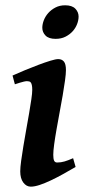

<svg xmlns="http://www.w3.org/2000/svg" viewBox="-20 -678 317 718"><path d="M262.7 -53.7Q239.7 -40 215.8 -26.9Q191.9 -13.7 169.7 -3.2Q147.5 7.3 128.2 13.7Q108.9 20 95.2 20Q78.6 20 67.1 4.6Q55.7 -10.7 55.7 -37.1Q55.7 -51.8 59.1 -76.7Q62.5 -101.6 67.4 -131.3Q72.3 -161.1 78.1 -193.4Q84 -225.6 88.9 -254.6Q93.8 -283.7 97.2 -306.6Q100.6 -329.6 100.6 -341.8Q100.6 -353 99.1 -359.6Q97.7 -366.2 95.2 -369.4Q92.8 -372.6 88.9 -373.5Q85 -374.5 80.6 -374.5Q76.7 -374.5 69.1 -372.8Q61.5 -371.1 54.2 -368.7Q45.4 -366.2 35.6 -362.8L26.9 -395.5Q47.4 -404.8 73.2 -415.5Q99.1 -426.3 123.8 -435.5Q148.4 -444.8 168.5 -450.9Q188.5 -457 197.8 -457Q211.4 -457 219 -447.8Q226.6 -438.5 226.6 -416Q226.6 -401.9 223.1 -376.7Q219.7 -351.6 214.4 -321Q209 -290.5 202.9 -257.6Q196.8 -224.6 191.4 -194.1Q186 -163.6 182.6 -138.4Q179.2 -113.3 179.2 -99.1Q179.2 -84 182.4 -77.1Q185.5 -70.3 193.8 -70.3Q201.2 -70.3 207.8 -71.3Q214.4 -72.3 221.2 -74.2Q228 -76.2 235.6 -79.1Q243.2 -82 253.4 -86.4ZM273.9 -616.2Q273.9 -602.5 268.3 -587.9Q262.7 -573.2 251.7 -561Q240.7 -548.8 224.9 -540.8Q209 -532.7 188 -532.7Q162.1 -532.7 150.1 -545.2Q138.2 -557.6 138.2 -574.2Q138.2 -587.4 143.8 -602.1Q149.4 -616.7 160.4 -629.2Q171.4 -641.6 187.3 -649.9Q203.1 -658.2 223.6 -658.2Q249.5 -658.2 261.7 -645.5Q273.9 -632.8 273.9 -616.2Z"/></svg>

Font: Gentium Basic
Style: Bold Italic
Weight: 700
Italic angle: -8°
Designer: J. Victor Gaultney and Annie Olsen
Foundry: SIL International
Version: Version 1.102; 2013; Maintenance release